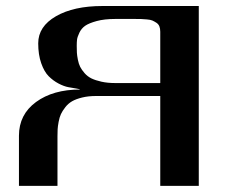

<svg xmlns="http://www.w3.org/2000/svg" viewBox="-20 -603 748 623"><path d="M625 -583.5V0H500V-291.5Q500 -291.5 291.5 -291.5Q266.6 -291.5 246.6 -286.6Q226.6 -281.7 213.9 -274.4Q201.2 -267.1 191.9 -255.1Q182.6 -243.2 177.7 -232.7Q172.9 -222.2 170.2 -207.5Q167.5 -192.9 167 -183.3Q166.5 -173.8 166.5 -160.6V0H41.5V-162.6Q41.5 -231.4 96.9 -272Q152.3 -312.5 239.7 -312.5Q238.8 -314 227.8 -315.7Q216.8 -317.4 202.1 -320.1Q187.5 -322.8 169.9 -332Q152.3 -341.3 137.9 -355.7Q123.5 -370.1 113.8 -397.7Q104 -425.3 104 -462.4Q104 -517.1 161.6 -550.3Q219.2 -583.5 312.5 -583.5ZM354 -333.5H500V-500Q500 -510.3 497.1 -517.6Q494.1 -524.9 487.3 -529.3Q480.5 -533.7 474.4 -536.4Q468.3 -539.1 456.5 -540Q444.8 -541 437.7 -541.3Q430.7 -541.5 416.5 -541.5H354Q318.8 -541.5 293.7 -534.7Q268.6 -527.8 256.3 -519.3Q244.1 -510.7 237.5 -496.8Q231 -482.9 230 -474.6Q229 -466.3 229 -454.1Q229 -440.9 229.5 -431.9Q230 -422.9 232.7 -409.2Q235.4 -395.5 240.2 -386Q245.1 -376.5 254.4 -365.7Q263.7 -355 276.6 -348.6Q289.6 -342.3 309.3 -337.9Q329.1 -333.5 354 -333.5Z"/></svg>

Font: Gputeks
Style: Bold
Weight: 600
Width: 8
Version: Version 0.9